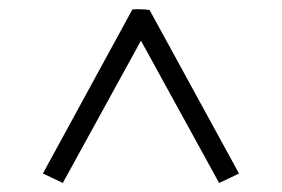

<svg xmlns="http://www.w3.org/2000/svg" viewBox="-20 -732 624 425"><path d="M75 -348 273 -711Q281 -712 292 -711.5Q303 -711 311 -710L509 -348Q499 -343 487.5 -337.5Q476 -332 465 -327L292 -642L119 -327Q109 -332 97 -337.5Q85 -343 75 -348Z"/></svg>

Font: Tiro Devanagari Hindi
Style: Regular
Weight: 400
Designer: Devanagari: John Hudson & Fiona Ross. Latin: John Hudson.
Foundry: Tiro Typeworks Ltd.
Version: Version 1.52